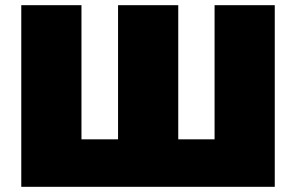

<svg xmlns="http://www.w3.org/2000/svg" viewBox="-20 -720 1141 740"><path d="M62 0V-700H294V-183H435V-700H667V-183H807V-700H1039V0Z"/></svg>

Font: Montserrat Black
Style: Regular
Weight: 900
Designer: Julieta Ulanovsky
Foundry: Julieta Ulanovsky
Version: Version 9.000; ttfautohint (v1.8.4.7-5d5b)